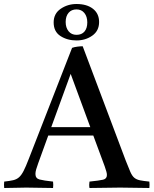

<svg xmlns="http://www.w3.org/2000/svg" viewBox="-43 -938 767 959"><path d="M-22 1Q-24 -15 -22 -31Q6 -34 23 -38Q40 -42 52 -52.5Q64 -63 75 -84.5Q86 -106 101 -145L317 -699Q328 -703 343.5 -705Q359 -707 370 -707L585 -136Q599 -100 608 -79.5Q617 -59 628 -50Q639 -41 656 -37.5Q673 -34 703 -31Q705 -15 703 1Q668 1 631 0Q594 -1 557 -1Q519 -1 480.5 0Q442 1 404 1Q401 -14 404 -31Q453 -36 472 -40.5Q491 -45 491 -64Q491 -72 488 -82Q485 -92 480 -107L423 -261H198L148 -123Q141 -104 137.5 -91.5Q134 -79 134 -69Q134 -47 154.5 -41.5Q175 -36 222 -31Q224 -14 222 1Q188 1 155 0Q122 -1 88 -1Q60 -1 34 0Q8 1 -22 1ZM213 -303H408L310 -569ZM225 -826Q225 -870 260 -894Q295 -918 339 -918Q391 -918 421.5 -894Q452 -870 452 -828Q452 -784 418 -760Q384 -736 339 -736Q293 -736 259 -758Q225 -780 225 -826ZM339 -891Q314 -891 299.5 -874Q285 -857 285 -828Q285 -800 299.5 -782Q314 -764 339 -764Q365 -764 379 -780.5Q393 -797 393 -826Q393 -855 378.5 -873Q364 -891 339 -891Z"/></svg>

Font: Tiro Devanagari Marathi
Style: Regular
Weight: 400
Designer: Devanagari: John Hudson & Fiona Ross. Latin: John Hudson.
Foundry: Tiro Typeworks Ltd.
Version: Version 1.52